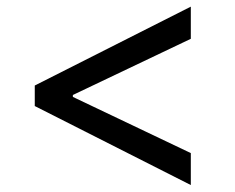

<svg xmlns="http://www.w3.org/2000/svg" viewBox="-20 -567 694 566"><path d="M82.5 -254.4V-314.9L542.5 -547.4V-452.6L191.9 -285.6L194.8 -291.5V-277.8L191.9 -282.7L542.5 -115.7V-21.5Z"/></svg>

Font: Inter 18pt
Style: Regular
Weight: 400
Designer: Rasmus Andersson
Foundry: rsms
Version: Version 4.001;git-66647c0bb